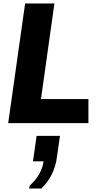

<svg xmlns="http://www.w3.org/2000/svg" viewBox="-20 -706 576 1101"><path d="M27 0 124 -686H292L215 -138H487V0ZM147 375 150 359Q185 327 205 291.5Q225 256 230 219H169L190 73H324L306 197Q300 247 277 293.5Q254 340 217 375Z"/></svg>

Font: Chivo Medium
Style: Bold Italic
Weight: 700
Italic angle: -8.05°
Version: Version 2.002